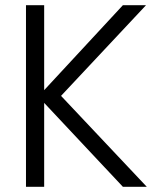

<svg xmlns="http://www.w3.org/2000/svg" viewBox="-20 -719 608 739"><path d="M150 -323V0H80V-699H150V-372L453 -699H542L215 -350L545 0H453Z"/></svg>

Font: SVN-Poppins Light
Style: Regular
Weight: 300
Designer: Ninad Kale (Devanagari), Jonny Pinhorn (Latin)
Foundry: Indian Type Foundry
Version: Version 3.002 2017; ttfautohint (v1.8.3)